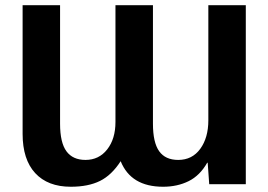

<svg xmlns="http://www.w3.org/2000/svg" viewBox="-20 -708 1032 738"><path d="M567.9 -688V-232.4Q567.9 -160.2 591.8 -126.7Q615.7 -93.3 665 -93.3Q718.8 -93.3 749.8 -136Q780.8 -178.7 780.8 -245.6V-688H924.8V0H784.2L778.3 -82.5H776.4Q748.5 -33.2 705.1 -11.7Q661.6 9.8 606.9 9.8Q483.4 9.8 443.8 -88.4Q409.2 -34.7 364.3 -12.5Q319.3 9.8 252 9.8Q163.6 9.8 115.2 -42.7Q66.9 -95.2 66.9 -193.4V-688H210.9V-232.4Q210.9 -159.7 235.4 -126.5Q259.8 -93.3 308.6 -93.3Q360.4 -93.3 392.1 -133.8Q423.8 -174.3 423.8 -239.3V-688Z"/></svg>

Font: Arimo
Style: Bold
Weight: 700
Designer: Steve Matteson
Foundry: Monotype Imaging Inc.
Version: Version 1.33